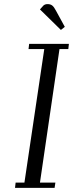

<svg xmlns="http://www.w3.org/2000/svg" viewBox="-20 -916 356 936"><path d="M53.2 0 56.2 -25.9H99.1L195.8 -676.8H119.1L122.1 -702.1H315.9L313 -676.8H270L174.8 -25.9H250L246.1 0ZM174.8 -870.1 191.9 -889.2Q199.7 -896 211.9 -896Q226.1 -896 234.9 -888.9Q243.7 -881.8 252.9 -863.8L295.9 -785.2L276.9 -770Z"/></svg>

Font: Dehuti Alt
Style: Italic
Weight: 400
Version: Version 1.2